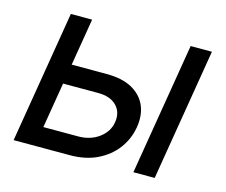

<svg xmlns="http://www.w3.org/2000/svg" viewBox="-82 -652 895 762"><g transform="rotate(15 365.5 -271.0)"><path d="M162.6 -349.1H319.3Q383.8 -349.1 424.3 -326.7Q464.8 -304.2 481.7 -265.4Q498.5 -226.6 490.2 -176.3Q481.9 -126.5 451.9 -86.4Q421.9 -46.4 373.8 -23.2Q325.7 0 262.2 0H30.8L120.6 -542.5H208L131.3 -80.6H274.4Q324.2 -80.6 359.6 -106.7Q395 -132.8 401.4 -172.9Q408.2 -214.8 382.3 -241.2Q356.4 -267.6 306.6 -267.6H148.4ZM522.9 0 612.8 -542.5H700.2L610.4 0Z"/></g></svg>

Font: Inter 16pt
Style: Italic
Weight: 400
Italic angle: -9.3988°
Version: Version 4.001;git-66647c0bb